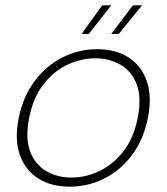

<svg xmlns="http://www.w3.org/2000/svg" viewBox="-20 -691 624 718"><path d="M241 7Q171 7 122.5 -24Q74 -55 54 -112.5Q34 -170 50 -250Q66 -329 109 -387Q152 -445 213 -476Q274 -507 343 -507Q413 -507 461 -476Q509 -445 529 -387Q549 -329 533 -250Q517 -170 474.5 -112.5Q432 -55 371 -24Q310 7 241 7ZM247 -27Q300 -27 351 -51Q402 -75 441 -124.5Q480 -174 495 -250Q510 -327 491 -376Q472 -425 430.5 -449Q389 -473 336 -473Q283 -473 232 -449Q181 -425 142.5 -375.5Q104 -326 89 -250Q74 -173 93 -124Q112 -75 153 -51Q194 -27 247 -27ZM396 -671 312 -564H285L362 -671ZM511 -671 424 -564H396L477 -671Z"/></svg>

Font: Albert Sans ExtraLight
Style: Italic
Weight: 250
Italic angle: -11.25°
Designer: Andreas Rasmussen
Foundry: a.Foundry
Version: Version 1.025